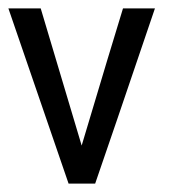

<svg xmlns="http://www.w3.org/2000/svg" viewBox="-20 -438 420 458"><path d="M273.4 -418Q248 -335.9 174.8 -90.8Q150.4 -172.9 77.1 -418Q57.6 -418 0 -418Q36.1 -313.5 143.6 0Q147.5 0 160.2 0Q171.9 0 207 0Q243.2 -104.5 349.6 -418Q331.1 -418 273.4 -418Z"/></svg>

Font: BSRU BANSOMDEJ
Style: Regular
Weight: 400
Designer: Wisit Potiwat
Version: Version 1.000;PS 002.000;hotconv 1.0.70;makeotf.lib2.5.58329